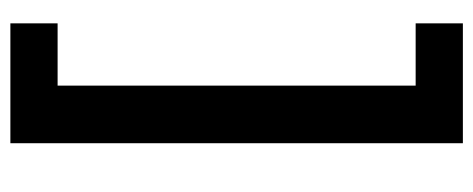

<svg xmlns="http://www.w3.org/2000/svg" viewBox="-291 -463 912 370"><g transform="rotate(90 165.0 -278.0)"><path d="M25 67H145V-623H25V-714H256V158H25Z"/></g></svg>

Font: Noto Sans Hanifi Rohingya SemiBold
Style: Regular
Weight: 600
Version: Version 2.101